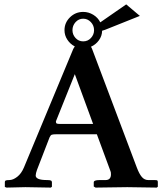

<svg xmlns="http://www.w3.org/2000/svg" viewBox="-20 -851 739 872"><path d="M357.9 -766.1Q337.4 -766.1 323.2 -750.5Q309.1 -734.9 309.1 -713.9Q309.1 -693.8 323 -678.5Q336.9 -663.1 357.9 -663.1Q378.9 -663.1 393.1 -678.5Q407.2 -693.8 407.2 -713.9Q407.2 -735.4 392.6 -750.7Q377.9 -766.1 357.9 -766.1ZM272.9 -713.9Q272.9 -748 297.9 -772.5Q322.8 -796.9 357.9 -796.9Q382.3 -796.9 403.6 -783.9Q424.8 -771 435.5 -749.5L553.2 -831.1L615.2 -778.8L471.2 -721.2Q456.5 -714.8 443.8 -711.4Q443.4 -687.5 429.2 -668Q415 -648.4 393.1 -638.7Q396.5 -633.8 398.9 -627L601.1 -90.8Q612.3 -61 624.3 -47.1Q636.2 -33.2 653.8 -33.2H682.1Q692.9 -33.2 694.8 -31.2Q696.8 -29.3 696.8 -22.9V-2.9L691.9 1Q596.2 -1 558.1 -1L414.1 1L405.8 -3.9V-22.9Q405.8 -33.2 432.1 -33.2H459Q483.9 -33.2 483.9 -59.1Q483.9 -70.3 481.9 -73.2L419.9 -241.2H235.8Q220.2 -241.2 214.8 -239Q209.5 -236.8 205.1 -227.1L147.9 -79.1Q142.6 -64.5 142.1 -54.4Q141.6 -44.4 154.1 -38.8Q166.5 -33.2 194.8 -33.2Q207 -33.2 211.4 -31Q215.8 -28.8 215.8 -22.9V-2.9L210.9 1Q119.1 -1 95.2 -1L9.8 1L2 -2V-22.9Q2 -29.8 6.6 -31.5Q11.2 -33.2 22 -33.2Q39.1 -33.2 58.1 -47.9Q77.1 -62.5 88.9 -90.8L312 -627Q314.5 -632.8 319.8 -640.1Q298.8 -650.9 285.9 -670.7Q272.9 -690.4 272.9 -713.9ZM252.9 -288.1H402.8L319.8 -514.2L233.9 -299.8Q233.9 -292.5 237.1 -290.3Q240.2 -288.1 252.9 -288.1Z"/></svg>

Font: Linux Libertine G
Style: Semibold
Weight: 600
Designer: Philipp H. Poll
Foundry: Philipp H. Poll
Version: Version 5.1.1